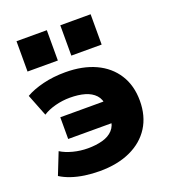

<svg xmlns="http://www.w3.org/2000/svg" viewBox="-137 -849 865 964"><g transform="rotate(-20 295.5 -367.0)"><path d="M232 11Q191 11 153 5.5Q115 0 82.5 -11Q50 -22 25 -38L71 -154Q98 -137 136.5 -127Q175 -117 215 -117Q258 -117 293 -126.5Q328 -136 349 -158.5Q370 -181 372 -217L381 -195H137V-311H381L372 -286Q370 -323 349.5 -345Q329 -367 295 -377Q261 -387 215 -387Q176 -387 137.5 -377Q99 -367 71 -349L25 -466Q63 -488 118 -501.5Q173 -515 237 -515Q330 -515 398 -483.5Q466 -452 503.5 -393Q541 -334 541 -253Q541 -171 503.5 -112Q466 -53 396.5 -21Q327 11 232 11ZM295 -583V-745H457V-583ZM61 -583V-745H223V-583Z"/></g></svg>

Font: Nunito Sans 8pt Black
Style: Regular
Weight: 900
Version: Version 3.101;gftools[0.9.27]